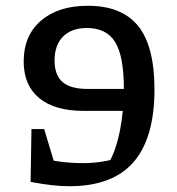

<svg xmlns="http://www.w3.org/2000/svg" viewBox="-20 -635 613 665"><path d="M284 -615Q402 -615 458.5 -545Q515 -475 515 -325Q515 -157 442.5 -73.5Q370 10 220 10Q190 10 156.5 6Q123 2 86 -5L113 -91Q183 -70 269 -70Q338 -70 406 -93L357 -71Q382 -115 395.5 -183.5Q409 -252 409 -328Q409 -440 379 -489Q349 -538 281 -538Q228 -538 198.5 -508.5Q169 -479 169 -425Q169 -375 196.5 -351Q224 -327 283 -327H472V-251H269Q169 -251 115.5 -295.5Q62 -340 62 -422Q62 -512 122 -563.5Q182 -615 284 -615ZM133 -188 188 -5H86L89 -188Z"/></svg>

Font: Piazzolla 24pt SemiBold
Style: Regular
Weight: 600
Designer: Juan Pablo del Peral
Foundry: Huerta Tipografica
Version: Version 2.005